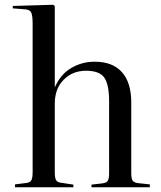

<svg xmlns="http://www.w3.org/2000/svg" viewBox="-20 -786 674 806"><path d="M43 0V-12L91 -18Q107 -20 112 -30Q117 -40 117 -66V-685Q117 -721 111 -733.5Q105 -746 83 -747L33 -751L34 -761L203 -766L210 -761V-421H211Q234 -474 279 -500.5Q324 -527 377 -527Q453 -527 492 -483Q531 -439 531 -356V-58Q531 -36 537 -27.5Q543 -19 562 -17L609 -12V0H364V-11L408 -16Q427 -18 432.5 -27Q438 -36 438 -58V-360Q438 -431 418 -460Q398 -489 341 -489Q285 -489 247.5 -451.5Q210 -414 210 -351V-62Q210 -40 215 -30.5Q220 -21 235 -19L288 -11V0Z"/></svg>

Font: Literata 72pt
Style: Regular
Weight: 400
Designer: Latin by Veronika Burian and Jose Scaglione. Greek by Irene Vlachou. Cyrillic by Vera Evstafieva.
Foundry: TypeTogether
Version: Version 3.002